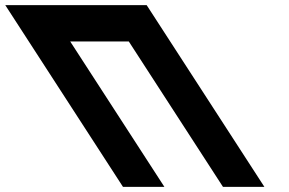

<svg xmlns="http://www.w3.org/2000/svg" viewBox="-400 -722 1116 741"><path d="M-129 -561.9H97.1L460.5 -0.9H620.3L166.1 -702.1H6.3H-219.8H-379.6L74.6 -0.9H234.4Z"/></svg>

Font: Hussar
Style: BdOpOblSeven
Weight: 700
Foundry: Cannot Into Space Fonts
Version: Version 2.00